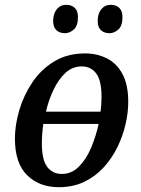

<svg xmlns="http://www.w3.org/2000/svg" viewBox="-20 -768 587 798"><path d="M224 10Q143 10 92.5 -40Q42 -90 42 -192Q42 -248 60 -309.5Q78 -371 114 -425Q150 -479 205 -512.5Q260 -546 334 -546Q383 -546 424 -525.5Q465 -505 489 -460.5Q513 -416 513 -344Q513 -301 502 -252.5Q491 -204 468.5 -157.5Q446 -111 411.5 -73Q377 -35 330.5 -12.5Q284 10 224 10ZM320 -492Q281 -492 252 -465Q223 -438 202.5 -395Q182 -352 171 -304H398Q402 -336 402 -365Q402 -433 380 -462.5Q358 -492 320 -492ZM237 -45Q278 -45 308.5 -76Q339 -107 359 -154.5Q379 -202 390 -253H160Q154 -210 154 -172Q154 -103 176.5 -74Q199 -45 237 -45ZM435 -630Q413 -630 399.5 -642.5Q386 -655 386 -681Q386 -711 401 -729.5Q416 -748 440 -748Q462 -748 475.5 -735.5Q489 -723 489 -697Q489 -660 471.5 -645Q454 -630 435 -630ZM250 -630Q228 -630 214.5 -642.5Q201 -655 201 -681Q201 -711 216 -729.5Q231 -748 256 -748Q277 -748 290.5 -735.5Q304 -723 304 -697Q304 -660 286.5 -645Q269 -630 250 -630Z"/></svg>

Font: Noto Serif SemiCondensed Medium
Style: Italic
Weight: 500
Width: 4
Italic angle: -12°
Designer: Monotype Design Team
Foundry: Monotype Imaging Inc.
Version: Version 2.013